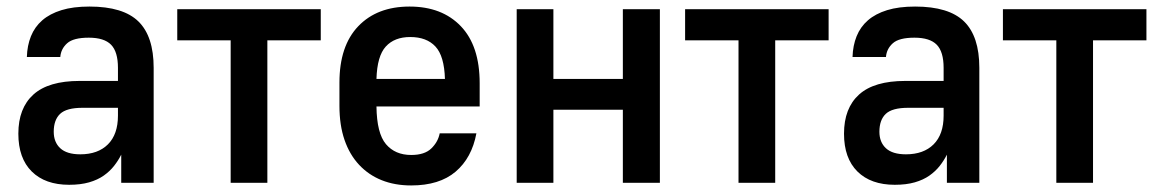

<svg xmlns="http://www.w3.org/2000/svg" viewBox="-20 -558 3530 586"><path d="M191 6Q118 6 77 -34.5Q36 -75 36 -150Q36 -228 82 -269.5Q128 -311 223 -311H340V-351Q340 -400 319 -421.5Q298 -443 251 -443Q204 -443 185 -426Q166 -409 164 -384H62Q63 -419 74.5 -447.5Q86 -476 109 -496Q132 -516 167.5 -527Q203 -538 253 -538Q356 -538 402.5 -492.5Q449 -447 449 -351V0H350V-86Q341 -68 328 -51.5Q315 -35 296.5 -22Q278 -9 252 -1.5Q226 6 191 6ZM225 -87Q279 -87 309.5 -117.5Q340 -148 340 -205V-229H232Q183 -229 163.5 -210.5Q144 -192 144 -156Q144 -124 164 -105.5Q184 -87 225 -87Z M684 -435H521V-530H959V-435H796V0H684Z M1235 8Q1185 8 1145 -8Q1105 -24 1076 -55Q1047 -86 1031.5 -131Q1016 -176 1016 -235V-306Q1016 -418 1073.5 -478Q1131 -538 1230 -538Q1329 -538 1386.5 -478Q1444 -418 1444 -304V-233H1129Q1130 -151 1158 -118Q1186 -85 1235 -85Q1276 -85 1296.5 -105Q1317 -125 1322 -151H1434Q1420 -76 1370.5 -34Q1321 8 1235 8ZM1232 -445Q1184 -445 1157.5 -416Q1131 -387 1129 -317H1338Q1336 -387 1309 -416Q1282 -445 1232 -445Z M1557 -530H1669V-317H1881V-530H1994V0H1881V-223H1669V0H1557Z M2234 -435H2071V-530H2509V-435H2346V0H2234Z M2711 6Q2638 6 2597 -34.5Q2556 -75 2556 -150Q2556 -228 2602 -269.5Q2648 -311 2743 -311H2860V-351Q2860 -400 2839 -421.5Q2818 -443 2771 -443Q2724 -443 2705 -426Q2686 -409 2684 -384H2582Q2583 -419 2594.5 -447.5Q2606 -476 2629 -496Q2652 -516 2687.5 -527Q2723 -538 2773 -538Q2876 -538 2922.5 -492.5Q2969 -447 2969 -351V0H2870V-86Q2861 -68 2848 -51.5Q2835 -35 2816.5 -22Q2798 -9 2772 -1.5Q2746 6 2711 6ZM2745 -87Q2799 -87 2829.5 -117.5Q2860 -148 2860 -205V-229H2752Q2703 -229 2683.5 -210.5Q2664 -192 2664 -156Q2664 -124 2684 -105.5Q2704 -87 2745 -87Z M3204 -435H3041V-530H3479V-435H3316V0H3204Z"/></svg>

Font: Golos UI Medium
Style: Regular
Weight: 500
Designer: A.Korolkova, Vitaly Kuzmin
Foundry: ParaType Ltd
Version: Version 2.000